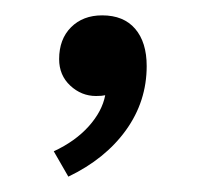

<svg xmlns="http://www.w3.org/2000/svg" viewBox="-20 -126 261 250"><path d="M50 71Q78 58 95.5 38.5Q113 19 117 -2Q113 -1 105 -1Q86 -1 71.5 -14.5Q57 -28 57 -49Q57 -75 72.5 -90.5Q88 -106 113 -106Q141 -106 156 -88.5Q171 -71 171 -40Q171 6 144 43.5Q117 81 69 104Z"/></svg>

Font: Niramit Light
Style: Regular
Weight: 300
Designer: Katatrad Aksorn Co.,Ltd.
Foundry: Cadson Demak Co.,Ltd.
Version: Version 1.000; ttfautohint (v1.6)